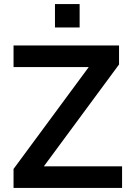

<svg xmlns="http://www.w3.org/2000/svg" viewBox="-20 -930 645 950"><path d="M47 0V-94L419 -598H47V-705H569V-611L197 -107H584V0ZM252 -794V-910H374V-794Z"/></svg>

Font: Nunito Sans
Style: Bold
Weight: 700
Designer: Vernon Adams
Foundry: Vernon Adams
Version: Version 3.101; ttfautohint (v1.8.4.7-5d5b);gftools[0.9.27]